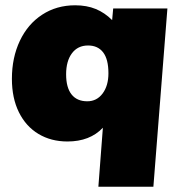

<svg xmlns="http://www.w3.org/2000/svg" viewBox="-20 -526 678 726"><path d="M613 -494 560 180H352L369 -43Q320 9 235 9Q173 9 125.5 -19.5Q78 -48 51.5 -101.5Q25 -155 25 -228Q25 -308 55 -371.5Q85 -435 139.5 -470.5Q194 -506 264 -506Q308 -506 342 -492Q376 -478 404 -450L408 -494ZM390 -249Q390 -302 370 -328Q350 -354 313 -354Q274 -354 252 -324.5Q230 -295 230 -245Q230 -195 250.5 -169Q271 -143 310 -143Q346 -143 368 -172.5Q390 -202 390 -249Z"/></svg>

Font: Nunito Sans Heavy Heavy
Style: Italic
Weight: 400
Italic angle: -4.541°
Designer: Vernon Adams
Foundry: Vernon Adams
Version: Version 2.002